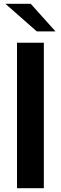

<svg xmlns="http://www.w3.org/2000/svg" viewBox="-20 -996 322 1016"><path d="M70 0V-770H212V0ZM174.5 -830 8.5 -976H142.5L273.5 -830Z"/></svg>

Font: Junction
Style: Bold
Weight: 700
Designer: Caroline Hadilaksono
Foundry: Caroline Hadilaksono, Tyler Finck, The League of Moveable Type
Version: Version 2.000; ttfautohint (v1.8.3)